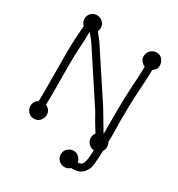

<svg xmlns="http://www.w3.org/2000/svg" viewBox="-216 -875 1140 1227"><g transform="rotate(30 354.0 -261.5)"><path d="M648 -655Q648 -644 644.5 -634Q641 -624 631 -616L620 -607Q619 -542 612.5 -448.5Q606 -355 606 -222Q606 -197 607 -168.5Q608 -140 608 -116Q608 -103 607.5 -91Q607 -79 607 -68Q616 -54 616 -36Q616 -16 606 -3Q604 57 600.5 90Q597 123 591 136Q577 166 554 180.5Q531 195 495 195H484Q468 211 443 211Q418 211 400.5 193.5Q383 176 383 151Q383 124 402 107.5Q421 91 444 91Q465 91 482 105.5Q499 120 503 143Q516 143 525 138.5Q534 134 540 121Q546 108 549 85Q552 62 553 24Q530 23 513 5.5Q496 -12 496 -36Q496 -57 509 -73L487 -109Q461 -151 446 -179Q431 -207 422 -218L195 -564Q189 -573 178.5 -585.5Q168 -598 154 -615L151 -616V-606Q151 -571 149.5 -545.5Q148 -520 146.5 -494.5Q145 -469 144 -439.5Q143 -410 143 -368Q143 -333 143.5 -290.5Q144 -248 144 -211Q144 -171 144 -137Q144 -103 143 -75Q162 -67 171 -52Q180 -37 180 -20Q180 3 163.5 22Q147 41 120 41Q93 41 76.5 22Q60 3 60 -20Q60 -45 77 -62L91 -72Q92 -101 92 -135.5Q92 -170 92 -212Q92 -248 91.5 -290.5Q91 -333 91 -369Q91 -411 91 -441Q91 -471 92 -497Q93 -523 94.5 -549Q96 -575 99 -610Q100 -615 100 -620.5Q100 -626 100 -631L99 -632Q81 -650 81 -675Q81 -701 99 -717.5Q117 -734 140 -734Q163 -734 182 -717.5Q201 -701 201 -675Q201 -660 195 -648Q226 -609 237 -594L466 -246L555 -97V-110V-258Q555 -370 561 -456.5Q567 -543 568 -601Q551 -608 539.5 -622.5Q528 -637 528 -655Q528 -682 545.5 -700Q563 -718 591 -718Q617 -718 632.5 -698Q648 -678 648 -655Z"/></g></svg>

Font: Nelagoney
Style: Regular
Weight: 400
Designer: Kanati
Foundry: Kanati and Michael Everson
Version: Version 2.000